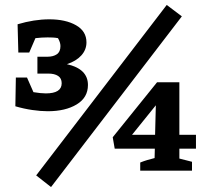

<svg xmlns="http://www.w3.org/2000/svg" viewBox="-20 -689 827 775"><path d="M44 -376H89L115 -317Q145 -312 165 -312Q229 -312 229 -353Q229 -373 214.5 -382.5Q200 -392 175 -392H131V-460H171Q195 -460 209.5 -470Q224 -480 224 -503Q224 -518 214 -535Q204 -537 193.5 -537.5Q183 -538 172 -538Q149 -538 123 -535L98 -477H54L51 -591Q118 -611 179 -611Q245 -611 287 -587Q329 -563 329 -518Q329 -488 308 -465Q287 -442 250 -430Q335 -411 335 -346Q335 -295 289.5 -267.5Q244 -240 173 -240Q144 -240 110 -245Q76 -250 42 -260ZM186 66 126 19 653 -669 714 -623ZM546 0V-33Q561 -39 574.5 -43Q588 -47 604 -51L605 -89H443L435 -135L614 -357H704V-145H771V-89H704V-49L755 -36V0ZM513 -145H606L609 -264Z"/></svg>

Font: Piazzolla SC
Style: Bold
Weight: 700
Designer: Juan Pablo del Peral
Foundry: Huerta Tipografica
Version: Version 1.330